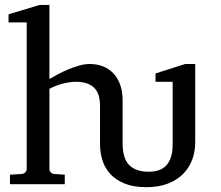

<svg xmlns="http://www.w3.org/2000/svg" viewBox="-20 -757 909 789"><path d="M782.2 -171.4Q782.2 -134.3 769.8 -100.8Q757.3 -67.4 732.4 -42.2Q707.5 -17.1 669.7 -2.4Q631.8 12.2 581.5 12.2Q529.3 12.2 492.9 -2.4Q456.5 -17.1 433.8 -41.5Q411.1 -65.9 401.1 -97.9Q391.1 -129.9 391.1 -164.6V-321.8Q391.1 -343.3 386.5 -361.3Q381.8 -379.4 370.4 -392.6Q358.9 -405.8 339.8 -413.3Q320.8 -420.9 292 -420.9Q278.8 -420.9 264.2 -418.7Q249.5 -416.5 235.1 -412.6Q220.7 -408.7 207.3 -403.3Q193.8 -397.9 183.1 -392.1V-64Q183.1 -54.7 188.5 -48.8Q193.8 -43 203.1 -42L246.1 -39.1V0H21V-39.1L68.8 -42Q78.1 -43 84 -48.8Q89.8 -54.7 89.8 -64V-665H15.1V-698.2L143.1 -736.8H183.1V-432.1Q196.8 -440.4 216.8 -451.2Q236.8 -461.9 259.5 -471.4Q282.2 -481 305.4 -487.5Q328.6 -494.1 348.1 -494.1Q377 -494.1 401.6 -484.9Q426.3 -475.6 444.6 -457Q462.9 -438.5 473.4 -409.9Q483.9 -381.3 483.9 -342.8V-168.9Q483.9 -106 511 -78.6Q538.1 -51.3 591.3 -51.3Q613.8 -51.3 632.1 -57.4Q650.4 -63.5 663.1 -76.9Q675.8 -90.3 682.6 -111.8Q689.5 -133.3 689.5 -164.1V-420.9H619.1V-455.1L741.2 -494.1H782.2Z"/></svg>

Font: Charis SIL Phon
Style: Regular
Weight: 400
Foundry: SIL International
Version: Version 5.000